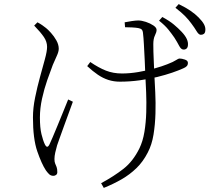

<svg xmlns="http://www.w3.org/2000/svg" viewBox="-20 -845 1040 938"><path d="M832 -661Q819 -680 802.5 -700.5Q786 -721 757 -744L773 -762Q808 -743 829.5 -725Q851 -707 867 -690Q885 -671 892.5 -654.5Q900 -638 898 -623Q897 -612 890.5 -607Q884 -602 875 -603Q864 -604 855 -621.5Q846 -639 832 -661ZM915 -730Q902 -748 884.5 -766Q867 -784 837 -807L853 -825Q888 -808 910.5 -792.5Q933 -777 950 -760Q969 -741 977 -725.5Q985 -710 983 -695Q982 -684 976 -679.5Q970 -675 961 -675Q951 -675 940.5 -692.5Q930 -710 915 -730ZM147 -720 163 -736Q178 -728 187 -721.5Q196 -715 205 -708Q214 -701 229 -684.5Q244 -668 255.5 -647.5Q267 -627 267 -607Q267 -592 257 -571Q247 -550 238 -528Q226 -497 211 -454Q196 -411 185.5 -363.5Q175 -316 175 -271Q175 -221 182.5 -190Q190 -159 199 -140Q205 -128 210.5 -128Q216 -128 222 -140Q227 -150 237.5 -175Q248 -200 261.5 -232.5Q275 -265 288.5 -298.5Q302 -332 313 -359L336 -348Q326 -321 314.5 -289Q303 -257 291.5 -226Q280 -195 271.5 -170.5Q263 -146 259 -135Q254 -118 250 -100Q246 -82 246 -68Q246 -54 249.5 -46Q253 -38 256.5 -29Q260 -20 260 -4Q260 5 254 9.5Q248 14 241 14Q228 14 219.5 5.5Q211 -3 204 -13Q183 -45 162 -106Q141 -167 141 -271Q141 -317 151.5 -368.5Q162 -420 175.5 -469Q189 -518 199.5 -556.5Q210 -595 210 -616Q210 -641 194.5 -664Q179 -687 147 -720ZM406 -522 421 -542Q462 -514 497.5 -500Q533 -486 576 -486Q614 -486 655.5 -493Q697 -500 734.5 -510.5Q772 -521 797 -531Q828 -543 839.5 -551Q851 -559 858 -559Q868 -559 883 -554Q898 -549 898 -538Q898 -528 892.5 -522Q887 -516 875 -511Q853 -501 821 -490Q789 -479 748.5 -469Q708 -459 661.5 -452.5Q615 -446 565 -446Q536 -446 509.5 -454.5Q483 -463 458 -480Q433 -497 406 -522ZM591 -712 589 -736Q603 -739 623.5 -742Q644 -745 655 -745Q672 -745 693 -738Q714 -731 729.5 -720.5Q745 -710 745 -699Q745 -688 737 -672Q729 -656 729 -629Q729 -615 729.5 -591.5Q730 -568 731.5 -540Q733 -512 734 -482Q736 -444 738.5 -394Q741 -344 739.5 -290.5Q738 -237 730 -187.5Q722 -138 702 -100Q679 -55 646.5 -23.5Q614 8 574 31Q534 54 487 73L474 50Q537 16 583.5 -20.5Q630 -57 661 -120Q678 -155 685.5 -200.5Q693 -246 694.5 -296Q696 -346 694 -393.5Q692 -441 690 -478Q689 -510 687 -551Q685 -592 683 -628Q681 -664 679 -679Q678 -695 672.5 -700.5Q667 -706 655 -708Q644 -710 625 -711Q606 -712 591 -712Z"/></svg>

Font: Early Summer Mincho VF
Style: Regular
Weight: 250
Designer: GuiWonder
Version: Version 1.002